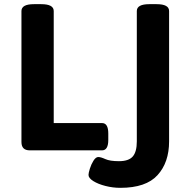

<svg xmlns="http://www.w3.org/2000/svg" viewBox="-20 -722 910 922"><path d="M558 180Q522 180 486.5 171Q451 162 428 147.5Q405 133 405 118Q405 109 411.5 88Q418 67 429 49.5Q440 32 452 32Q464 32 486 42Q508 52 551 52Q598 52 617.5 29.5Q637 7 637 -43V-669Q637 -702 697 -702H732Q792 -702 792 -669V-43Q792 58 736.5 119Q681 180 558 180ZM123 0Q83 0 83 -40V-669Q83 -702 143 -702H178Q238 -702 238 -669V-131H470Q500 -131 500 -81V-50Q500 0 470 0Z"/></svg>

Font: Asap Expanded
Style: Bold
Weight: 700
Width: 7
Designer: Pablo Cosgaya
Foundry: Omnibus-Type
Version: Version 3.001; ttfautohint (v1.8.4.7-5d5b)